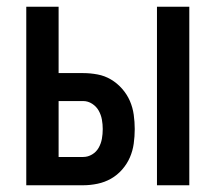

<svg xmlns="http://www.w3.org/2000/svg" viewBox="-20 -550 640 570"><path d="M446 0V-530H542V0ZM58 0V-530H154V-333H227Q248 -333 269.5 -329Q291 -325 309.5 -314Q328 -303 342.5 -286.5Q357 -270 365.5 -250.5Q374 -231 377 -209.5Q380 -188 380 -167Q380 -145 377 -123.5Q374 -102 365.5 -82.5Q357 -63 342.5 -46.5Q328 -30 309.5 -19.5Q291 -9 269.5 -4.5Q248 0 227 0ZM154 -84H227Q241 -84 253.5 -91.5Q266 -99 273 -111.5Q280 -124 282.5 -138Q285 -152 285 -167Q285 -181 282.5 -195Q280 -209 273 -221.5Q266 -234 253.5 -242Q241 -250 227 -250H154Z"/></svg>

Font: Iosevka Curly Medium Extended
Style: Regular
Weight: 500
Width: 7
Monospace: yes
Designer: Belleve Invis
Foundry: Belleve Invis
Version: Version 11.1.0; ttfautohint (v1.8.3)